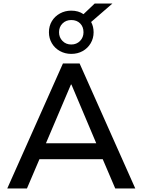

<svg xmlns="http://www.w3.org/2000/svg" viewBox="-20 -1063 803 1083"><path d="M21 0 335 -705H429L743 0H630L545 -199L594 -165H168L217 -199L132 0ZM380 -586 229 -231 205 -255H558L533 -231L383 -586ZM382 -759Q347 -759 318 -775Q289 -791 272.5 -819Q256 -847 256 -881Q256 -916 272.5 -943.5Q289 -971 318 -987Q347 -1003 382 -1003Q402 -1003 419.5 -998Q437 -993 451 -983L514 -1043H614L494 -939Q501 -926 504.5 -911.5Q508 -897 508 -881Q508 -847 491.5 -819Q475 -791 446.5 -775Q418 -759 382 -759ZM382 -812Q412 -812 431.5 -832Q451 -852 451 -881Q451 -912 432 -931Q413 -950 382 -950Q352 -950 332.5 -930.5Q313 -911 313 -881Q313 -852 332.5 -832Q352 -812 382 -812Z"/></svg>

Font: Nunito Sans 9pt SemiBold
Style: Regular
Weight: 600
Version: Version 3.101;gftools[0.9.27]